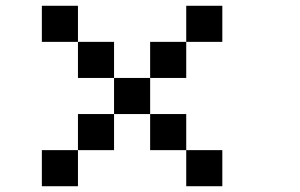

<svg xmlns="http://www.w3.org/2000/svg" viewBox="-20 -645 1040 665"><path d="M125 -125H250V0H125ZM250 -250H375V-125H250ZM375 -375H500V-250H375ZM500 -500H625V-375H500ZM625 -625H750V-500H625ZM625 -125H750V0H625ZM500 -250H625V-125H500ZM250 -500H375V-375H250ZM125 -625H250V-500H125Z"/></svg>

Font: Pixel Operator Mono 8
Style: Regular
Weight: 400
Monospace: yes
Designer: Jayvee Enaguas (HarvettFox96)
Foundry: The Grandoplex Project
Version: Version 1.5.0 (October 25, 2015)